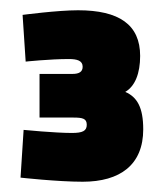

<svg xmlns="http://www.w3.org/2000/svg" viewBox="-20 -821 320 374"><path d="M30 -701C30 -701 77 -706 114 -706C130 -706 141 -703 141 -691C141 -681 134 -677 121 -677H57V-592H123C141 -592 149 -590 149 -578C149 -566 141 -562 120 -562C87 -562 26 -568 26 -568L20 -475C20 -475 92 -467 141 -467C214 -467 259 -500 259 -569C259 -612 247 -632 224 -642C243 -653 253 -678 253 -712C253 -773 212 -801 132 -801C92 -801 24 -792 24 -792Z"/></svg>

Font: RazerF5
Style: Bold
Weight: 700
Foundry: Razer Inc.
Version: Version 2